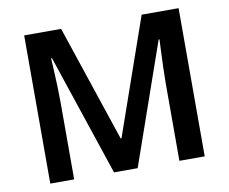

<svg xmlns="http://www.w3.org/2000/svg" viewBox="-78 -812 1085 911"><g transform="rotate(-10 464.5 -357.0)"><path d="M400 0 204 -585H200Q201 -565 203 -528.5Q205 -492 206.5 -449.5Q208 -407 208 -370V0H93V-714H271L459 -153H463L659 -714H837V0H715V-376Q715 -410 716.5 -450.5Q718 -491 719.5 -527Q721 -563 722 -584H718L514 0Z"/></g></svg>

Font: Noto Sans Sinhala UI SemiBold
Style: Regular
Weight: 600
Designer: Jelle Bosma - Monotype Design Team
Foundry: Monotype Imaging Inc.
Version: Version 2.006; ttfautohint (v1.8.4.7-5d5b)